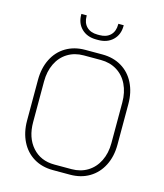

<svg xmlns="http://www.w3.org/2000/svg" viewBox="-131 -999 943 1104"><g transform="rotate(15 341.0 -447.0)"><path d="M72 -229V-471Q72 -541 99 -595Q126 -649 175.5 -678.5Q225 -708 290 -708H392Q457 -708 506.5 -678.5Q556 -649 583 -595Q610 -541 610 -471V-229Q610 -159 582.5 -105Q555 -51 505.5 -21.5Q456 8 391 8H289Q224 8 175 -21.5Q126 -51 99 -105Q72 -159 72 -229ZM391 -25Q445 -25 486.5 -50.5Q528 -76 551 -122.5Q574 -169 574 -229V-471Q574 -531 551.5 -577.5Q529 -624 487.5 -649.5Q446 -675 392 -675H290Q236 -675 194.5 -649.5Q153 -624 130.5 -577.5Q108 -531 108 -471V-229Q108 -137 157.5 -81Q207 -25 289 -25ZM215 -898V-902H247V-898Q247 -857 270.5 -834Q294 -811 335 -811H347Q388 -811 411.5 -834Q435 -857 435 -898V-902H467V-898Q467 -846 434 -814Q401 -782 347 -782H335Q281 -782 248 -814Q215 -846 215 -898Z"/></g></svg>

Font: Bai Jamjuree ExtraLight
Style: Regular
Weight: 275
Designer: Katatrad Aksorn Co.,Ltd.
Foundry: Cadson Demak Co.,Ltd.
Version: Version 1.000; ttfautohint (v1.6)